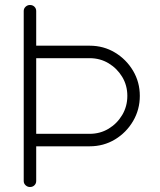

<svg xmlns="http://www.w3.org/2000/svg" viewBox="-20 -735 640 769"><path d="M100 14Q90 14 82.5 7Q75 0 75 -10V-691Q75 -701 82.5 -708Q90 -715 100 -715Q111 -715 118 -708Q125 -701 125 -691V-552H339Q395 -552 440.5 -524.5Q486 -497 513 -451.5Q540 -406 540 -351Q540 -296 513 -250Q486 -204 440.5 -176.5Q395 -149 339 -149H125V-10Q125 0 118 7Q111 14 100 14ZM125 -199H339Q381 -199 415 -219.5Q449 -240 469.5 -274.5Q490 -309 490 -351Q490 -393 469.5 -427Q449 -461 415 -481.5Q381 -502 339 -502H125Z"/></svg>

Font: Zen Kurenaido
Style: ARC
Weight: 400
Designer: Yoshimichi Ohira
Foundry: Positype
Version: Version 1.001